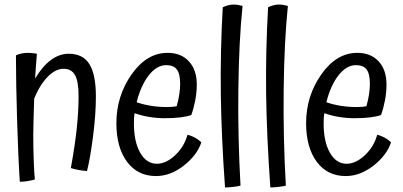

<svg xmlns="http://www.w3.org/2000/svg" viewBox="-20 -762 1769 843"><path d="M126 -167Q126 -120 128 -60.5Q130 -1 133 26Q120 30 102 33Q84 36 67 36Q60 -69 55 -236Q50 -403 50 -519Q60 -524 74 -527Q88 -530 103 -530Q113 -530 122.5 -529Q132 -528 142 -526Q140 -508 137.5 -468.5Q135 -429 134 -417Q167 -472 204 -499Q241 -526 282 -526Q344 -526 372.5 -480.5Q401 -435 401 -338Q401 -260 388.5 -163Q376 -66 362 -11Q346 -12 326.5 -15.5Q307 -19 291 -24Q309 -122 317 -198Q325 -274 325 -341Q325 -404 309.5 -432Q294 -460 259 -460Q224 -460 189.5 -425Q155 -390 130 -329Q128 -257 127 -224Q126 -191 126 -167Z M580 -313Q609 -303 642.5 -297.5Q676 -292 713 -292Q723 -292 736.5 -293Q750 -294 756 -296Q764 -325 767.5 -349.5Q771 -374 771 -394Q771 -438 756.5 -457Q742 -476 710 -476Q668 -476 633 -431Q598 -386 580 -313ZM803 -170Q819 -167 835.5 -158Q852 -149 864 -137Q845 -80 786.5 -34.5Q728 11 665 11Q584 11 537.5 -52Q491 -115 491 -221Q491 -340 557.5 -435Q624 -530 716 -530Q775 -530 809.5 -492.5Q844 -455 844 -391Q844 -357 837.5 -322.5Q831 -288 820 -257Q800 -250 771.5 -246.5Q743 -243 701 -243Q669 -243 635.5 -248.5Q602 -254 571 -265Q569 -253 568.5 -241.5Q568 -230 568 -219Q568 -140 595.5 -91.5Q623 -43 669 -43Q709 -43 749 -80.5Q789 -118 803 -170Z M1036 53Q1026 56 1004.5 58.5Q983 61 968 61Q952 -162 949.5 -348.5Q947 -535 958 -730Q968 -735 980.5 -738.5Q993 -742 1005 -742Q1015 -742 1024.5 -740.5Q1034 -739 1045 -736Q1029 -581 1026.5 -369.5Q1024 -158 1036 53Z M1235 53Q1225 56 1203.5 58.5Q1182 61 1167 61Q1151 -162 1148.5 -348.5Q1146 -535 1157 -730Q1167 -735 1179.5 -738.5Q1192 -742 1204 -742Q1214 -742 1223.5 -740.5Q1233 -739 1244 -736Q1228 -581 1225.5 -369.5Q1223 -158 1235 53Z M1413 -313Q1442 -303 1475.5 -297.5Q1509 -292 1546 -292Q1556 -292 1569.5 -293Q1583 -294 1589 -296Q1597 -325 1600.5 -349.5Q1604 -374 1604 -394Q1604 -438 1589.5 -457Q1575 -476 1543 -476Q1501 -476 1466 -431Q1431 -386 1413 -313ZM1636 -170Q1652 -167 1668.5 -158Q1685 -149 1697 -137Q1678 -80 1619.5 -34.5Q1561 11 1498 11Q1417 11 1370.5 -52Q1324 -115 1324 -221Q1324 -340 1390.5 -435Q1457 -530 1549 -530Q1608 -530 1642.5 -492.5Q1677 -455 1677 -391Q1677 -357 1670.5 -322.5Q1664 -288 1653 -257Q1633 -250 1604.5 -246.5Q1576 -243 1534 -243Q1502 -243 1468.5 -248.5Q1435 -254 1404 -265Q1402 -253 1401.5 -241.5Q1401 -230 1401 -219Q1401 -140 1428.5 -91.5Q1456 -43 1502 -43Q1542 -43 1582 -80.5Q1622 -118 1636 -170Z"/></svg>

Font: Atma
Style: Regular
Weight: 400
Designer: Gregori Vincens, Jeremie Hornus, Riccardo Olocco, Yoann Minet.
Foundry: black foundry
Version: Version 1.102;PS 1.100;hotconv 1.0.86;makeotf.lib2.5.63406